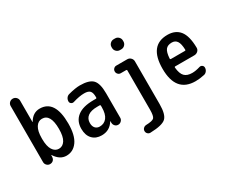

<svg xmlns="http://www.w3.org/2000/svg" viewBox="-140 -1221 2281 1910"><g transform="rotate(-30 1000.0 -266.0)"><path d="M162.1 -264.6V-254.9Q162.1 -171.9 189 -129.9Q215.8 -87.9 259.8 -87.9Q303.7 -87.9 330.6 -129.9Q357.4 -171.9 357.4 -259.8Q357.4 -431.6 259.8 -431.6Q215.8 -431.6 189 -389.2Q162.1 -346.7 162.1 -264.6ZM106.4 0Q85 0 69.8 -15.6Q54.7 -31.2 54.7 -51.8V-696.3Q54.7 -718.8 70.3 -734.4Q85.9 -750 108.9 -750Q131.8 -750 147.5 -733.9Q163.1 -717.8 163.1 -696.3V-451.2Q163.1 -450.2 164.1 -450.2Q166 -450.2 166 -451.2Q211.9 -530.3 290 -530.3Q464.8 -530.3 464.8 -259.8Q464.8 -126 417 -58.1Q369.1 9.8 290 9.8Q214.8 9.8 163.1 -71.3Q163.1 -72.3 161.1 -72.3H160.2L159.2 -50.8Q158.2 -28.3 143.6 -14.2Q128.9 0 106.4 0Z M797.9 -259.8Q724.6 -259.8 688.5 -232.4Q652.3 -205.1 652.3 -155.3Q652.3 -117.2 671.4 -96.7Q690.4 -76.2 721.7 -76.2Q773.4 -76.2 803.7 -115.2Q834 -154.3 834 -232.4V-251Q834 -259.8 825.2 -259.8ZM695.3 9.8Q628.9 9.8 589.4 -31.7Q549.8 -73.2 549.8 -148.4Q549.8 -237.3 612.3 -286.1Q674.8 -335 797.9 -335H825.2Q834 -335 834 -343.8V-351.6Q834 -400.4 815.4 -420.4Q796.9 -440.4 750 -440.4Q695.3 -440.4 619.1 -417Q602.5 -412.1 588.9 -421.9Q575.2 -431.6 575.2 -448.2Q575.2 -469.7 587.4 -486.8Q599.6 -503.9 620.1 -508.8Q700.2 -530.3 752 -530.3Q858.4 -530.3 899.4 -487.8Q940.4 -445.3 940.4 -332V-49.8Q940.4 -30.3 925.3 -15.1Q910.2 0 889.6 0Q868.2 0 854 -14.6Q839.8 -29.3 838.9 -49.8V-69.3Q838.9 -70.3 837.9 -70.3Q835.9 -70.3 835.9 -69.3Q788.1 9.8 695.3 9.8Z M1127 228.5Q1109.4 229.5 1096.2 216.8Q1083 204.1 1083 185.5Q1083 167 1096.2 154.3Q1109.4 141.6 1127.9 140.6Q1202.1 138.7 1219.7 119.1Q1237.3 99.6 1237.3 27.3V-423.8Q1237.3 -431.6 1227.5 -431.6H1166Q1148.4 -431.6 1135.7 -444.8Q1123 -458 1123 -476.1Q1123 -494.1 1135.7 -506.8Q1148.4 -519.5 1166 -519.5H1291Q1314.5 -519.5 1331.1 -502.9Q1347.7 -486.3 1347.7 -462.9V27.3Q1347.7 146.5 1305.7 185.5Q1263.7 224.6 1127 228.5ZM1274.4 -759.8H1291Q1314.5 -759.8 1331.1 -742.7Q1347.7 -725.6 1347.7 -703.1V-692.4Q1347.7 -668.9 1331.1 -651.9Q1314.5 -634.8 1291 -634.8H1274.4Q1251 -634.8 1233.9 -651.9Q1216.8 -668.9 1216.8 -692.4V-703.1Q1216.8 -726.6 1233.9 -743.2Q1251 -759.8 1274.4 -759.8Z M1757.8 -442.4Q1710 -442.4 1687.5 -414.6Q1665 -386.7 1660.2 -314.5Q1660.2 -305.7 1668 -304.7H1831.1Q1838.9 -304.7 1838.9 -314.5Q1836.9 -382.8 1816.9 -412.6Q1796.9 -442.4 1757.8 -442.4ZM1772.5 9.8Q1548.8 9.8 1548.3 -260.3Q1547.9 -530.3 1757.8 -530.3Q1849.6 -530.3 1897.5 -469.7Q1945.3 -409.2 1947.3 -276.4Q1948.2 -252 1930.7 -235.8Q1913.1 -219.7 1888.7 -219.7H1668Q1661.1 -219.7 1661.1 -210.9Q1668 -137.7 1697.3 -107.9Q1726.6 -78.1 1785.2 -78.1Q1825.2 -78.1 1876 -93.8Q1891.6 -98.6 1905.8 -88.9Q1919.9 -79.1 1919.9 -61.5Q1919.9 -40 1906.7 -22.9Q1893.6 -5.9 1874 -2Q1820.3 9.8 1772.5 9.8Z"/></g></svg>

Font: Rounded Mgen+ 1m medium
Style: Regular
Weight: 500
Designer: [Source Han Sans]
Ryoko NISHIZUKA  (kana & ideographs); Paul D. Hunt (Latin, Greek & Cyrillic); Wenlong ZHANG  (bopomofo
Version: Version 1.059.20150602